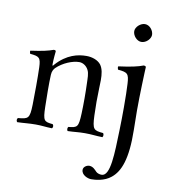

<svg xmlns="http://www.w3.org/2000/svg" viewBox="-95 -729 943 1054"><g transform="rotate(10 377.0 -202.0)"><path d="M175 -341C172 -337 166 -328 166 -341C166 -370 171 -414 171 -414C171 -419 167 -421 159 -421C132 -411 99 -403 33 -394C31 -388 33 -383 35 -377C86 -372 95 -367.5 97 -312C98.9 -260.6 98.3 -153 97 -104C95 -26 87 -23 30 -18C24 -12 24 -1 30 5C69 4 92 0 133 0C170 0 184 4 224 5C230 -1 230 -12 224 -18C175 -23 169 -26 167 -104C165.8 -150.7 164.6 -235.5 167 -283C168 -303 175 -314 183 -323C219 -358 272 -379 309 -379C328 -379 349 -367 360 -345C370 -326 368.8 -300 370 -271C372 -221.1 372 -154.1 370 -104C366.9 -26.1 361 -23 311 -18C306 -12 306 -1 311 5C351 4 369 0 407 0C446 0 464 4 505 5C510 -1 510 -12 505 -18C452 -23 444.2 -26.1 441 -104C439 -153.5 439 -208 441 -258C441.6 -273 442.2 -287.5 442.2 -301.3C442.2 -335.2 438.6 -364.7 423 -386C407 -407 375 -419 342 -419C295 -419 233 -406 175 -341ZM576 -599C576 -573 600 -547 624 -547C652 -547 676 -573.9 676 -595C676 -619 655 -647 628 -647C604 -647 576 -623 576 -599ZM590 -307C591.7 -273.9 592.8 -234.9 592.8 -177C592.8 -135.3 592.3 -91 591 -50C587 81.9 586 209 536 209C525 209 512 205 505 198C495 188 483 172 461 172C450 172 429 182 429 200C429 229 465 243 484 243C505 243 557 240 594 209C641.1 170.9 671 98 668 -64C667.4 -93.8 666.5 -143.4 666.5 -173C666.5 -223.8 667.7 -260.4 669 -311C670.2 -361 673 -415 673 -415C673 -419 668 -422 660 -422C632 -411 592 -402 523 -393C521 -387 523 -381 525 -375C579 -370 587 -363.9 590 -307Z"/></g></svg>

Font: Libertinus Serif Display
Style: Regular
Weight: 400
Designer: Philipp H. Poll
Foundry: Khaled Hosny
Version: Version 6.1